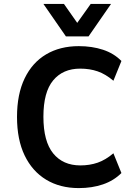

<svg xmlns="http://www.w3.org/2000/svg" viewBox="-20 -951 700 982"><path d="M383 11Q287 11 216 -32Q145 -75 106 -156Q67 -237 67 -353Q67 -469 106 -550Q145 -631 216 -673Q287 -715 383 -715Q451 -715 507 -696.5Q563 -678 601 -639L560 -538Q520 -572 479.5 -586Q439 -600 390 -600Q302 -600 252 -540Q202 -480 202 -354Q202 -228 252 -166.5Q302 -105 391 -105Q439 -105 479.5 -119Q520 -133 560 -167L601 -66Q562 -27 506.5 -8Q451 11 383 11ZM317 -765 202 -931H307L375 -834L444 -931H548L433 -765Z"/></svg>

Font: Nunito Sans 7pt SemiCondensed
Style: Bold
Weight: 700
Width: 4
Designer: Vernon Adams
Foundry: Vernon Adams
Version: Version 3.101;gftools[0.9.27]